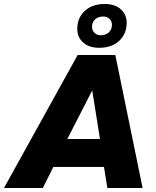

<svg xmlns="http://www.w3.org/2000/svg" viewBox="-55 -944 785 964"><path d="M-35 0 335 -668H524L661 0H484L467 -106H213L160 0ZM283 -246H447L408 -490ZM443 -704Q392 -704 362.5 -730.5Q333 -757 333 -799Q333 -854 370.5 -889Q408 -924 471 -924Q522 -924 551.5 -897.5Q581 -871 581 -830Q581 -774 543.5 -739Q506 -704 443 -704ZM451 -767Q476 -767 491.5 -781.5Q507 -796 507 -820Q507 -837 495 -849Q483 -861 463 -861Q438 -861 422.5 -847Q407 -833 407 -809Q407 -792 419 -779.5Q431 -767 451 -767Z"/></svg>

Font: Gantari ExtraBold
Style: Italic
Weight: 800
Italic angle: -10°
Designer: Anugrah Pasau
Foundry: Lafontype
Version: Version 1.000